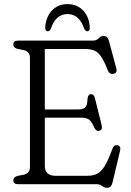

<svg xmlns="http://www.w3.org/2000/svg" viewBox="-20 -898 638 936"><path d="M45 -681Q45 -700 68.5 -700H434Q450.5 -700 460.5 -711.2Q470.5 -722.5 485 -722.5Q505 -722.5 511.5 -697L547 -564.5Q553 -541.5 532 -538Q513.5 -534.5 504.5 -557Q487.5 -601.5 472.2 -623.2Q457 -645 438.8 -652Q420.5 -659 395 -659H198.5V-364.5H361Q386 -364.5 396 -375Q406 -385.5 406.5 -414.5Q408.5 -437 421.5 -439Q437.5 -440.5 442.5 -420.5L475.5 -288Q481 -265 464.5 -260.5Q449.5 -256 440 -275.5Q428 -304 415 -314.2Q402 -324.5 375.5 -324.5H198.5V-89.5Q198.5 -41 251.5 -41H405.5Q433 -41 453 -50.8Q473 -60.5 490.5 -88.8Q508 -117 528.5 -174Q536 -193.5 552.5 -190Q571.5 -186.5 565 -162L528.5 -8Q522.5 17.5 502 17.5Q489 17.5 478 8.8Q467 0 452.5 0H68.5Q45 0 45 -19Q45 -34.5 65.5 -40.5L94.5 -46Q126 -53 126 -84V-616Q126 -647 94.5 -654L65.5 -659.5Q45 -665.5 45 -681ZM309 -829.5Q252 -829.5 227.5 -757.5Q221.5 -745.5 213.5 -745.5Q200 -745.5 200.5 -763.5Q203 -814.5 232.8 -846.2Q262.5 -878 309 -878Q356 -878 385.8 -846.2Q415.5 -814.5 417.5 -763.5Q418.5 -745.5 405 -745.5Q397 -745.5 391 -757.5Q366.5 -829.5 309 -829.5Z"/></svg>

Font: Fraunces 72pt SuperSoft Light
Style: Regular
Weight: 300
Version: Version 1.000;[0bf87f6ff]